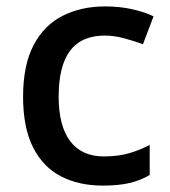

<svg xmlns="http://www.w3.org/2000/svg" viewBox="-20 -569 531 599"><path d="M300 10Q226 10 170 -19Q114 -48 83 -109.5Q52 -171 52 -267Q52 -366 85 -428.5Q118 -491 176 -520Q234 -549 308 -549Q354 -549 393.5 -540Q433 -531 459 -518L426 -431Q399 -441 367.5 -449.5Q336 -458 307 -458Q234 -458 198.5 -410.5Q163 -363 163 -268Q163 -176 199 -128.5Q235 -81 304 -81Q349 -81 383 -91Q417 -101 447 -117V-23Q418 -6 384 2Q350 10 300 10Z"/></svg>

Font: Noto Traditional Nushu Medium
Style: Regular
Weight: 500
Version: Version 2.003